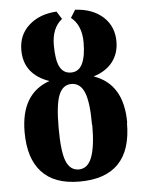

<svg xmlns="http://www.w3.org/2000/svg" viewBox="-51 -736 604 790"><g transform="rotate(-5 250.5 -341.0)"><path d="M462 -213 461 -211Q461 12 246 12Q142 12 90 -45Q38 -101 38 -210Q38 -369 158 -411Q108 -428 81 -462Q54 -496 54 -548Q54 -610 97 -649Q141 -689 212 -693L232 -661Q189 -627 189 -556Q189 -494 204 -466Q219 -438 250 -438Q282 -438 297 -469Q312 -500 312 -557Q312 -628 269 -662L289 -694Q362 -690 405 -650Q447 -611 447 -549Q447 -500 420 -465Q393 -430 341 -414Q462 -372 462 -213ZM318 -214 317 -218Q317 -308 301 -349Q284 -391 247 -391Q211 -391 195 -351Q179 -312 179 -216Q179 -117 195 -78Q211 -38 247 -38Q284 -38 301 -82Q318 -127 318 -214Z"/></g></svg>

Font: Libra Serif Modern
Style: Bold
Weight: 700
Designer: Stefan Peev, Context Ltd
Foundry: Ascender Corporation
Version: Version 1.000